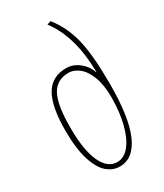

<svg xmlns="http://www.w3.org/2000/svg" viewBox="-194 -840 789 926"><g transform="rotate(-30 200.0 -377.5)"><path d="M48 -272Q48 -404 84.5 -467.5Q121 -531 201 -531Q241 -531 273.5 -504.5Q306 -478 317 -442H319Q317 -642 229 -758L250 -765Q305 -696 326 -606Q347 -516 347 -359Q347 -173 306.5 -81.5Q266 10 190 10Q153 10 121 -16.5Q89 -43 68.5 -106.5Q48 -170 48 -272ZM321 -301Q321 -371 302.5 -417.5Q284 -464 256 -485Q228 -506 201 -506Q134 -506 105 -452Q76 -398 76 -273Q76 -146 106.5 -80.5Q137 -15 190 -15Q229 -15 258.5 -52Q288 -89 304.5 -154Q321 -219 321 -301Z"/></g></svg>

Font: Noto Serif Georgian Thin Cond
Style: Regular
Weight: 250
Width: 3
Designer: Monotype Design team
Foundry: Monotype Imaging Inc.
Version: Version 1.000